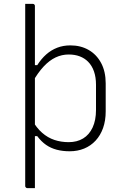

<svg xmlns="http://www.w3.org/2000/svg" viewBox="-20 -770 640 990"><path d="M110 -750Q117 -750 123.5 -750Q130 -750 136.5 -750Q143 -750 149 -750Q153 -750 155 -748.5Q157 -747 158.5 -745Q160 -743 160 -739Q160 -668 160 -573.5Q160 -479 160 -374.5Q160 -270 160 -165Q160 -60 160 34.5Q160 129 160 200Q154 200 147.5 200Q141 200 134.5 200Q128 200 121 200Q118 200 115.5 198.5Q113 197 111.5 194.5Q110 192 110 189Q110 138 110 70.5Q110 3 110 -74Q110 -151 110 -230.5Q110 -310 110 -387Q110 -464 110 -531.5Q110 -599 110 -650Q110 -673 110 -698.5Q110 -724 110 -750ZM343 -536Q396 -536 437 -512.5Q478 -489 501.5 -445Q525 -401 525 -340V-196Q525 -148 511.5 -110Q498 -72 473 -45Q448 -18 414 -4Q380 10 339 10Q303 10 272.5 2Q242 -6 217.5 -23Q193 -40 172 -68H145V-152Q168 -111 197 -85.5Q226 -60 260.5 -48.5Q295 -37 334 -37Q377 -37 408.5 -56Q440 -75 457.5 -112.5Q475 -150 475 -203V-333Q475 -372 464.5 -402Q454 -432 434 -452Q416 -470 391 -479.5Q366 -489 334 -489Q299 -489 267 -474Q235 -459 205 -427Q175 -395 145 -342V-434H172Q193 -467 218.5 -489.5Q244 -512 275 -524Q306 -536 343 -536Z"/></svg>

Font: Recursive Monospace Light
Style: Regular
Weight: 300
Version: Version 1.047